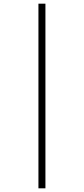

<svg xmlns="http://www.w3.org/2000/svg" viewBox="-20 -781 456 1044"><path d="M189 243H227V-761H189Z"/></svg>

Font: Kathrein 37 Thin Condensed
Style: Regular
Weight: 250
Width: 3
Designer: Lazydogs Typefoundry, based on Open Sans by Ascender Corporation
Foundry: Lazydogs Typefoundry
Version: Version 1.003;PS 001.003;hotconv 1.0.88;makeotf.lib2.5.64775